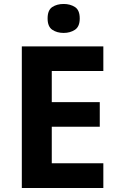

<svg xmlns="http://www.w3.org/2000/svg" viewBox="-20 -948 600 968"><path d="M501 0H90V-714H501V-590H241V-433H483V-309H241V-125H501ZM301 -928Q334 -928 358 -912.5Q382 -897 382 -855Q382 -814 358 -798Q334 -782 301 -782Q267 -782 243.5 -798Q220 -814 220 -855Q220 -897 243.5 -912.5Q267 -928 301 -928Z"/></svg>

Font: Noto Sans Gurmukhi UI
Style: Bold
Weight: 700
Designer: Jelle Bosma - Monotype Design Team
Foundry: Monotype Imaging Inc.
Version: Version 2.004; ttfautohint (v1.8.4.7-5d5b)